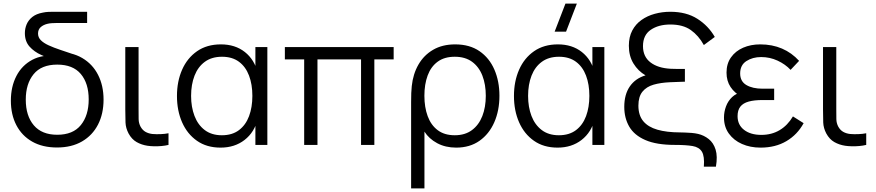

<svg xmlns="http://www.w3.org/2000/svg" viewBox="-20 -800 4839 1060"><path d="M294.7 14.3Q214.8 14.3 157.8 -18.1Q100.8 -50.5 70.4 -108.8Q40 -167 40 -244.3Q40 -321.5 70.5 -380.4Q101 -439.3 158.2 -469.8Q215.5 -500.2 295.7 -491.7V-513.3Q376.5 -513.3 433.8 -479.8Q491 -446.3 521.3 -386.9Q551.7 -327.5 551.7 -250Q551.7 -171.7 521.1 -112.2Q490.5 -52.7 432.9 -19.2Q375.3 14.3 294.7 14.3ZM296 -56Q383 -56 426.3 -109.5Q469.7 -163 469.7 -251.3Q469.7 -339.8 426.1 -391.6Q382.5 -443.3 296 -443.3Q208.5 -443.3 165.4 -390.2Q122.3 -337.2 122.3 -250Q122.3 -160.5 166.7 -108.2Q211 -56 296 -56ZM368 -445.3Q333.7 -456 290.7 -467.4Q247.7 -478.8 208.2 -496.4Q168.7 -514 143 -542.9Q117.3 -571.8 117.3 -617Q117.3 -642.5 127.2 -666Q137.2 -689.5 158.9 -706.7Q180.7 -723.8 216 -730.3Q232 -733.8 247.2 -734.4Q262.3 -735 275.7 -735H461V-673H292Q277.3 -673 264.6 -672Q251.8 -671 241 -668.3Q218.7 -662.8 204.3 -649.8Q190 -636.7 190 -614.7Q190 -593.7 205.3 -578.1Q220.7 -562.5 248.4 -549.8Q276.2 -537 314 -524.4Q351.8 -511.8 396.3 -496.7Z M794.3 4.7Q761.5 -0.2 734.3 -15.6Q707.2 -31 689.7 -63.3Q674.2 -92.8 672.9 -123.5Q671.7 -154.2 671.7 -195.7V-540H745V-198.3Q745 -164 745.4 -142Q745.8 -120 756 -100.7Q767 -81.2 783.4 -72Q799.8 -62.8 821 -60.3Q842.5 -58.5 866.2 -59.4Q889.8 -60.3 910.3 -64.3V0Q892.7 4.3 871.8 6.2Q851 8 830.8 7.6Q810.7 7.2 794.3 4.7Z M1197.7 15Q1121.2 15 1067.4 -22.7Q1013.7 -60.3 985.3 -124.8Q957 -189.3 957 -270Q957 -350.8 985.4 -415.2Q1013.8 -479.7 1068 -517.3Q1122.2 -555 1199.7 -555Q1278.3 -555 1331.7 -512.9Q1385 -470.8 1403.3 -397.3L1390 -371V-540H1456V0H1390V-170.7L1403.3 -144.3Q1385 -69.8 1330.3 -27.4Q1275.7 15 1197.7 15ZM1205 -53.3Q1261.8 -53.3 1299.2 -81.5Q1336.7 -109.7 1355 -158.8Q1373.3 -208 1373.3 -270.7Q1373.3 -334 1354.8 -382.8Q1336.3 -431.7 1299.1 -459.2Q1261.8 -486.7 1205.7 -486.7Q1149 -486.7 1111 -458.9Q1073 -431.2 1054 -382.3Q1035 -333.5 1035 -270.3Q1035 -209.2 1053.8 -160Q1072.5 -110.8 1110.2 -82.1Q1148 -53.3 1205 -53.3Z M1659.3 0V-472H1552.7V-540H2153.3V-472H2046.7V0H1973.3V-472H1732.7V0Z M2249.7 240V-237.3Q2249.7 -264.3 2250.5 -286.2Q2251.3 -308.2 2253.3 -324.7Q2260.3 -391.7 2290.3 -443.7Q2320.3 -495.7 2371.4 -525.3Q2422.5 -555 2493 -555Q2572.7 -555 2627.1 -517.6Q2681.5 -480.2 2709.4 -415.8Q2737.3 -351.5 2737.3 -271.3Q2737.3 -189.8 2708.9 -125Q2680.5 -60.2 2627.2 -22.6Q2573.8 15 2498.7 15Q2439.3 15 2393.8 -9.4Q2348.3 -33.8 2323.3 -73.3V240ZM2490.7 -53.3Q2547.3 -53.3 2585.4 -81.6Q2623.5 -109.8 2642.8 -159.1Q2662 -208.3 2662 -271Q2662 -333.7 2643.2 -382.3Q2624.3 -431 2586.4 -458.8Q2548.5 -486.7 2490.7 -486.7Q2433.3 -486.7 2396.2 -459.3Q2359 -432 2341 -383.3Q2323 -334.7 2323 -271.3Q2323 -207.8 2341.2 -158.6Q2359.3 -109.3 2396.5 -81.3Q2433.7 -53.3 2490.7 -53.3Z M3105 -625H3042L3101.7 -780H3164.7ZM3058.2 15Q2981.7 15 2927.9 -22.7Q2874.2 -60.3 2845.8 -124.8Q2817.5 -189.3 2817.5 -270Q2817.5 -350.8 2845.9 -415.2Q2874.3 -479.7 2928.5 -517.3Q2982.7 -555 3060.2 -555Q3138.8 -555 3192.2 -512.9Q3245.5 -470.8 3263.8 -397.3L3250.5 -371V-540H3316.5V0H3250.5V-170.7L3263.8 -144.3Q3245.5 -69.8 3190.8 -27.4Q3136.2 15 3058.2 15ZM3065.5 -53.3Q3122.3 -53.3 3159.8 -81.5Q3197.2 -109.7 3215.5 -158.8Q3233.8 -208 3233.8 -270.7Q3233.8 -334 3215.3 -382.8Q3196.8 -431.7 3159.6 -459.2Q3122.3 -486.7 3066.2 -486.7Q3009.5 -486.7 2971.5 -458.9Q2933.5 -431.2 2914.5 -382.3Q2895.5 -333.5 2895.5 -270.3Q2895.5 -209.2 2914.2 -160Q2933 -110.8 2970.8 -82.1Q3008.5 -53.3 3065.5 -53.3Z M3865.8 120Q3870.3 63 3855.3 37.8Q3840.3 12.5 3803.5 6.2Q3766.7 0 3705.8 0Q3604.3 0 3542.9 -26.8Q3481.5 -53.5 3454 -100.8Q3426.5 -148.2 3426.5 -210Q3426.5 -278.3 3457 -322.7Q3487.5 -367 3543.8 -384Q3502.8 -407.8 3477.3 -449.4Q3451.8 -491 3451.8 -547.3Q3451.8 -596 3470.6 -631.5Q3489.3 -667 3521.7 -689.8Q3554 -712.7 3595 -723.8Q3636 -735 3680.8 -735Q3769 -735 3829.8 -696.4Q3890.7 -657.8 3926.2 -596L3865.8 -551.3Q3836.8 -603.8 3793.7 -634.2Q3750.5 -664.7 3680.8 -664.7Q3615.8 -664.7 3572.8 -635.5Q3529.8 -606.3 3529.8 -545.3Q3529.8 -487.2 3571.2 -455.5Q3612.5 -423.8 3683.5 -420.3Q3694 -419.8 3710.9 -419.6Q3727.8 -419.3 3742.6 -419.3Q3757.3 -419.3 3761.2 -419.3V-348.7Q3756.7 -348.7 3751.6 -348.7Q3746.5 -348.7 3730.9 -348Q3715.3 -347.3 3679.2 -346Q3627.5 -343.8 3588.2 -332.5Q3549 -321.2 3526.8 -293.8Q3504.5 -266.3 3504.5 -216.7Q3504.5 -163.2 3531.5 -130.8Q3558.5 -98.5 3609.6 -83.9Q3660.7 -69.3 3732.8 -69Q3743.3 -68.8 3760.9 -68.3Q3778.5 -67.8 3798.1 -66.2Q3817.7 -64.5 3834.2 -60.7Q3866.8 -53 3892.9 -32.2Q3919 -11.5 3930.7 25.8Q3942.3 63.2 3932.5 120Z M4179 15Q4122 15 4076.3 -5.2Q4030.7 -25.3 4003.8 -62.7Q3977 -100 3977 -151.3Q3977 -182.5 3988.1 -212.5Q3999.2 -242.5 4021.9 -264.1Q4044.7 -285.7 4080 -292L4075.7 -264.3Q4035.5 -286.3 4013.2 -319.8Q3991 -353.3 3991 -399.3Q3991 -448.5 4015.8 -483.4Q4040.5 -518.3 4082.8 -536.7Q4125 -555 4177 -555Q4243.2 -555 4297.3 -531.8Q4351.5 -508.5 4391.7 -464L4344.7 -414.3Q4315.7 -445.3 4273 -465.2Q4230.3 -485 4182.3 -485Q4135 -485 4100.7 -462.8Q4066.3 -440.7 4066.3 -394.3Q4066.3 -350.8 4100.5 -330.6Q4134.7 -310.3 4190.7 -310.3H4254V-247.7H4190Q4144 -247.7 4113.2 -239.2Q4082.5 -230.7 4067.2 -211.2Q4052 -191.7 4052 -158.7Q4052 -110.7 4087.9 -83Q4123.8 -55.3 4183.3 -55.3Q4240.3 -55.3 4284.2 -81.5Q4328.2 -107.7 4357.7 -157.3L4416.7 -120Q4382.2 -56.5 4321.6 -20.8Q4261 15 4179 15Z M4646.3 4.7Q4613.5 -0.2 4586.3 -15.6Q4559.2 -31 4541.7 -63.3Q4526.2 -92.8 4524.9 -123.5Q4523.7 -154.2 4523.7 -195.7V-540H4597V-198.3Q4597 -164 4597.4 -142Q4597.8 -120 4608 -100.7Q4619 -81.2 4635.4 -72Q4651.8 -62.8 4673 -60.3Q4694.5 -58.5 4718.2 -59.4Q4741.8 -60.3 4762.3 -64.3V0Q4744.7 4.3 4723.8 6.2Q4703 8 4682.8 7.6Q4662.7 7.2 4646.3 4.7Z"/></svg>

Font: Manrope ExtraLight
Style: Regular
Weight: 200
Designer: Mikhail Sharanda
Foundry: Mikhail Sharanda
Version: Version 4.505